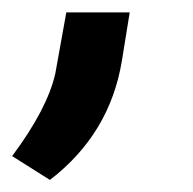

<svg xmlns="http://www.w3.org/2000/svg" viewBox="-78 -135 316 315"><path d="M3.9 160.2 -58.1 121.1Q-0.5 43.9 12.7 -14.2L30.8 -114.7H134.8L122.1 -36.1Q102.5 84.5 3.9 160.2Z"/></svg>

Font: TypoPRO Roboto
Style: Italic
Weight: 500
Italic angle: -12°
Designer: Google
Version: Version 2.136; 2016